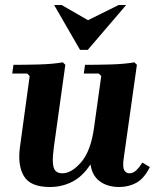

<svg xmlns="http://www.w3.org/2000/svg" viewBox="-20 -740 640 770"><path d="M551 -88 581 -70Q558 -24 527 -7Q496 10 458 10Q411 10 380 -13Q349 -36 343 -81Q312 -33 270.5 -11.5Q229 10 180 10Q102 10 76 -33.5Q50 -77 60 -150L99 -435L89 -445H29L34 -480Q81 -480 136.5 -481.5Q192 -483 232 -490L242 -480L196 -150Q191 -113 192 -89.5Q193 -66 202 -55.5Q211 -45 230 -45Q267 -45 305.5 -89.5Q344 -134 357 -227L386 -435L376 -445H316L321 -480Q368 -480 423.5 -481.5Q479 -483 519 -490L529 -480L476 -104Q471 -69 478.5 -57Q486 -45 499 -45Q514 -45 526.5 -57Q539 -69 551 -88ZM456 -720H486L332 -540H301L197 -720H227L333 -659Z"/></svg>

Font: Brygada 1918
Style: Bold Italic
Weight: 700
Italic angle: -8°
Designer: Mateusz Machalski | Borys Kosmynka | Przemek Hoffer
Foundry: NIEPODLEGLA 2018
Version: Version 3.006